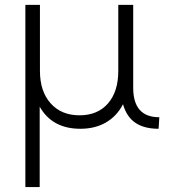

<svg xmlns="http://www.w3.org/2000/svg" viewBox="-20 -508 683 772"><path d="M617.7 9.8Q559.6 9.8 524.2 -14.4Q488.8 -38.6 474.6 -88.9Q450.2 -41.5 406.5 -15.9Q362.8 9.8 303.2 9.8Q189.9 9.8 139.6 -79.1V244.1H82V-488.3H140.6V-223.1Q140.6 -140.6 183.6 -92.5Q226.6 -44.4 299.8 -44.4Q372.6 -44.4 414.1 -92Q455.6 -139.6 455.6 -223.1V-488.3H515.6V-154.8Q515.6 -36.6 620.6 -36.6Z"/></svg>

Font: Kumbh Sans Light
Style: Regular
Weight: 300
Version: Version 1.004